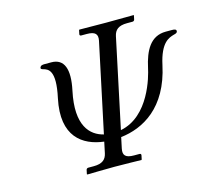

<svg xmlns="http://www.w3.org/2000/svg" viewBox="-95 -760 967 876"><g transform="rotate(-15 388.5 -322.0)"><path d="M728 -535C655 -535 624 -474 607 -396C599 -358 553 -181 414 -154L503 -574C509 -602 526 -618 567 -618H593C598 -618 602 -621 603 -626L607 -645L605 -646C605 -646 512 -645 476 -645C437 -645 350 -646 350 -646L348 -645L344 -626C343 -621 346 -618 351 -618H377C417 -618 429 -604 423 -574L334 -155C272 -170 213 -226 247 -385C268 -483 248 -535 187 -535H156C145 -535 136 -534 133 -523C132 -518 137 -516 144 -514C165 -508 202 -497 174 -369C137 -195 228 -135 327 -123L316 -71C310 -43 293 -27 252 -27H226C221 -27 217 -24 216 -19L212 0L214 2C214 2 307 0 343 0C382 0 469 2 469 2L471 0L475 -19C476 -24 473 -27 468 -27H442C402 -27 390 -41 396 -71L407 -123C512 -135 633 -199 674 -392C696 -494 736 -505 760 -512C768 -514 776 -516 777 -523C779 -533 769 -535 757 -535Z"/></g></svg>

Font: Libertinus Sans
Style: Italic
Weight: 400
Italic angle: -12°
Designer: Philipp H. Poll, Khaled Hosny
Foundry: Caleb Maclennan
Version: Version 7.050;RELEASE